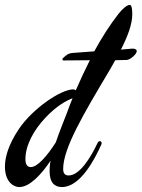

<svg xmlns="http://www.w3.org/2000/svg" viewBox="-58 -749 574 778"><path d="M244 -535C230 -534 221 -534 208 -523L201 -517C197 -514 194 -510 195 -508C195 -505 197 -504 200 -504L306 -505C286 -465 267 -424 249 -383C246 -385 242 -387 240 -387C187 -387 73 -307 19 -227C-24 -163 -38 -112 -38 -74C-38 -12 -3 9 20 9C63 9 111 -44 147 -98C144 -83 143 -68 143 -55C143 -8 164 9 193 9C267 9 325 -102 352 -162C353 -164 354 -167 354 -169C354 -174 350 -177 346 -177C343 -177 340 -175 337 -169C309 -110 265 -38 220 -38C203 -38 198 -49 198 -65C198 -149 283 -291 378 -451C389 -470 400 -488 409 -505L452 -506C472 -503 523 -552 478 -552L432 -548C461 -605 478 -652 478 -692C478 -708 476 -721 473 -726C472 -728 470 -729 467 -729C457 -729 439 -714 423 -694C387 -648 354 -596 324 -541ZM213 -291C201 -260 183 -216 168 -172C133 -117 94 -72 67 -72C56 -72 45 -78 45 -104C45 -160 78 -221 126 -272C173 -322 213 -342 236 -351C228 -331 220 -311 213 -291Z"/></svg>

Font: Mervale Script
Style: Regular
Weight: 400
Designer: Astigmatic (AOETI)
Foundry: Astigmatic (AOETI)
Version: Version 1.000